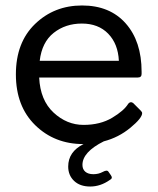

<svg xmlns="http://www.w3.org/2000/svg" viewBox="-20 -519 578 701"><path d="M483 -236H123Q127 -153 175.5 -108Q224 -63 285 -63Q346 -63 389.5 -89Q433 -115 448 -140Q456 -150 466 -143L493 -116Q499 -110 499 -106Q499 -88 456 -52.5Q413 -17 359 -3Q281 36 281 83Q281 99 291.5 108Q302 117 321 117Q340 117 355.5 108.5Q371 100 376 108L385 121Q393 132 381 138Q347 162 309.5 162Q272 162 250.5 141.5Q229 121 229 89Q229 35 285 7H284Q179 7 108.5 -62Q38 -131 38 -247.5Q38 -364 108 -431.5Q178 -499 279.5 -499Q381 -499 439 -433.5Q497 -368 497 -257Q497 -253 497 -249Q497 -236 483 -236ZM125 -297H414Q411 -359 375 -396Q339 -433 279 -433Q219 -433 176 -399Q133 -365 125 -297Z"/></svg>

Font: Sanchez
Style: Regular
Weight: 400
Designer: Daniel Hernández
Foundry: LatinoType
Version: Version 1.001